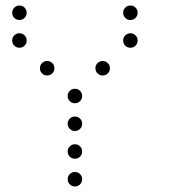

<svg xmlns="http://www.w3.org/2000/svg" viewBox="-20 -696 640 692"><path d="M49 -676Q39 -676 31.5 -668.5Q24 -661 24 -651V-649Q24 -639 31.5 -631.5Q39 -624 49 -624H51Q61 -624 68.5 -631.5Q76 -639 76 -649V-651Q76 -661 68.5 -668.5Q61 -676 51 -676ZM449 -676Q439 -676 431.5 -668.5Q424 -661 424 -651V-649Q424 -639 431.5 -631.5Q439 -624 449 -624H451Q461 -624 468.5 -631.5Q476 -639 476 -649V-651Q476 -661 468.5 -668.5Q461 -676 451 -676ZM49 -576Q39 -576 31.5 -568.5Q24 -561 24 -551V-549Q24 -539 31.5 -531.5Q39 -524 49 -524H51Q61 -524 68.5 -531.5Q76 -539 76 -549V-551Q76 -561 68.5 -568.5Q61 -576 51 -576ZM449 -576Q439 -576 431.5 -568.5Q424 -561 424 -551V-549Q424 -539 431.5 -531.5Q439 -524 449 -524H451Q461 -524 468.5 -531.5Q476 -539 476 -549V-551Q476 -561 468.5 -568.5Q461 -576 451 -576ZM149 -476Q139 -476 131.5 -468.5Q124 -461 124 -451V-449Q124 -439 131.5 -431.5Q139 -424 149 -424H151Q161 -424 168.5 -431.5Q176 -439 176 -449V-451Q176 -461 168.5 -468.5Q161 -476 151 -476ZM349 -476Q339 -476 331.5 -468.5Q324 -461 324 -451V-449Q324 -439 331.5 -431.5Q339 -424 349 -424H351Q361 -424 368.5 -431.5Q376 -439 376 -449V-451Q376 -461 368.5 -468.5Q361 -476 351 -476ZM249 -376Q239 -376 231.5 -368.5Q224 -361 224 -351V-349Q224 -339 231.5 -331.5Q239 -324 249 -324H251Q261 -324 268.5 -331.5Q276 -339 276 -349V-351Q276 -361 268.5 -368.5Q261 -376 251 -376ZM249 -276Q239 -276 231.5 -268.5Q224 -261 224 -251V-249Q224 -239 231.5 -231.5Q239 -224 249 -224H251Q261 -224 268.5 -231.5Q276 -239 276 -249V-251Q276 -261 268.5 -268.5Q261 -276 251 -276ZM249 -176Q239 -176 231.5 -168.5Q224 -161 224 -151V-149Q224 -139 231.5 -131.5Q239 -124 249 -124H251Q261 -124 268.5 -131.5Q276 -139 276 -149V-151Q276 -161 268.5 -168.5Q261 -176 251 -176ZM249 -76Q239 -76 231.5 -68.5Q224 -61 224 -51V-49Q224 -39 231.5 -31.5Q239 -24 249 -24H251Q261 -24 268.5 -31.5Q276 -39 276 -49V-51Q276 -61 268.5 -68.5Q261 -76 251 -76Z"/></svg>

Font: Doto Rounded
Style: Regular
Weight: 400
Monospace: yes
Version: Version 1.000